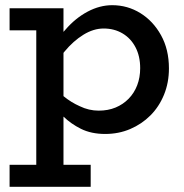

<svg xmlns="http://www.w3.org/2000/svg" viewBox="-20 -503 710 741"><path d="M386 14Q332 14 292 -6Q254 -25 225 -53V133H330V218H17V133H120V-386H17V-471H225V-380Q229 -385 233 -389Q271 -433 318 -458Q365 -483 413 -483Q472 -483 521.5 -452.5Q571 -422 601.5 -367Q632 -312 632 -239Q632 -184 613 -137.5Q594 -91 560.5 -57.5Q527 -24 482.5 -5Q438 14 386 14ZM225 -299V-132Q254 -108 288 -93Q323 -76 361 -76Q397 -76 426 -88Q455 -100 476.5 -122Q498 -144 509.5 -174Q521 -204 521 -240Q521 -286 503 -320.5Q485 -355 453 -374Q421 -393 380 -393Q341 -393 302 -369Q263 -345 229 -304Q227 -301 225 -299Z"/></svg>

Font: BioRhyme ExtraBold Medium
Style: Regular
Weight: 500
Version: Version 1.600;gftools[0.9.33]